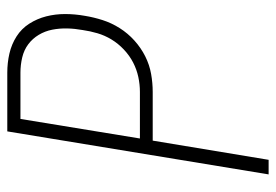

<svg xmlns="http://www.w3.org/2000/svg" viewBox="-138 -638 775 540"><g transform="rotate(-90 250.0 -367.5)"><path d="M30 0 151 -735H316Q344 -735 370 -729Q396 -723 418 -709Q440 -695 454 -673Q468 -651 474.5 -625.5Q481 -600 481 -572.5Q481 -545 476 -517Q472 -492 464 -467Q456 -442 441.5 -419Q427 -396 406.5 -377.5Q386 -359 362 -347Q338 -335 312.5 -330.5Q287 -326 262 -326H125L71 0ZM131 -362H262Q283 -362 304 -366.5Q325 -371 344.5 -381Q364 -391 381 -407Q398 -423 409.5 -442Q421 -461 427 -481.5Q433 -502 436 -523Q440 -545 440.5 -566.5Q441 -588 437 -608.5Q433 -629 422.5 -646.5Q412 -664 396 -676Q380 -688 359 -693Q338 -698 316 -698H186Z"/></g></svg>

Font: Iosevka SS18 Extralight
Style: Italic
Weight: 200
Italic angle: -9°
Monospace: yes
Designer: Belleve Invis
Foundry: Belleve Invis
Version: Version 25.1.1; ttfautohint (v1.8.4)